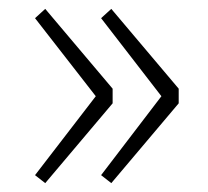

<svg xmlns="http://www.w3.org/2000/svg" viewBox="-20 -494 469 433"><path d="M82 -81 234 -261V-294L82 -474L59 -453L196 -277L59 -99ZM231 -81 383 -261V-294L231 -474L208 -453L344 -277L208 -99Z"/></svg>

Font: Noto Sans CJK HK Thin
Style: Regular
Weight: 100
Designer: Ryoko NISHIZUKA 西塚涼子 (kana, bopomofo & ideographs); Paul D. Hunt (Latin, Greek & Cyrillic); Sandoll Communications 산돌커뮤니
Foundry: Adobe
Version: Version 2.004;hotconv 1.0.118;makeotfexe 2.5.65603